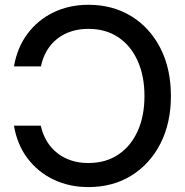

<svg xmlns="http://www.w3.org/2000/svg" viewBox="-20 -759 764 791"><path d="M344.2 11.7Q265.1 11.7 200.4 -19.3Q135.7 -50.3 93 -107.2Q50.3 -164.1 37.6 -241.2H147.9Q165 -167.5 217.3 -127.4Q269.5 -87.4 343.8 -87.4Q415.5 -87.4 467.3 -122.1Q519 -156.7 547.1 -218.8Q575.2 -280.8 575.2 -363.3Q575.2 -445.8 547.1 -508.3Q519 -570.8 467.3 -605.5Q415.5 -640.1 343.8 -640.1Q269 -640.1 216.8 -599.9Q164.6 -559.6 148.4 -485.4H37.6Q50.8 -563 93.3 -619.9Q135.7 -676.8 200.4 -708Q265.1 -739.3 344.2 -739.3Q444.8 -739.3 521.5 -691.9Q598.1 -644.5 641.1 -560.1Q684.1 -475.6 684.1 -363.3Q684.1 -252 640.9 -167.5Q597.7 -83 521.2 -35.6Q444.8 11.7 344.2 11.7Z"/></svg>

Font: Inter Display Medium
Style: Regular
Weight: 500
Designer: Rasmus Andersson
Foundry: rsms
Version: Version 4.001;git-9221beed3